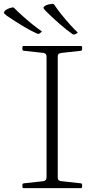

<svg xmlns="http://www.w3.org/2000/svg" viewBox="-78 -974 483 994"><path d="M319 -801 310 -796Q303 -794 298 -797Q266 -819 228 -852.5Q190 -886 160 -916Q152 -924 149 -928.5Q146 -933 147.5 -936Q149 -939 154 -943Q162 -948 171.5 -950.5Q181 -953 193 -954Q200 -954 204 -948Q220 -924 240.5 -898.5Q261 -873 282.5 -849Q304 -825 322 -808Q327 -804 319 -801ZM135 -807 126 -800Q120 -797 114 -800Q80 -815 36.5 -841.5Q-7 -868 -42 -892Q-51 -899 -55 -903Q-59 -907 -57.5 -910.5Q-56 -914 -52 -919Q-46 -924 -36.5 -928.5Q-27 -933 -16 -935Q-8 -937 -4 -932Q16 -912 40.5 -890Q65 -868 90 -848Q115 -828 135 -814Q142 -811 135 -807ZM163 0V-736H221V0ZM45 0Q38 0 38 -7V-17Q38 -24 46 -25L147 -36Q156 -38 159.5 -43Q163 -48 163 -57V-220H221V-54Q221 -45 226 -41Q231 -37 240 -36L340 -25Q347 -24 347 -17V-7Q347 0 340 0ZM38 -729Q38 -736 45 -736H340Q347 -736 347 -729V-719Q347 -712 340 -711L240 -700Q231 -699 226 -695Q221 -691 221 -682V-516H163V-679Q163 -689 159.5 -693.5Q156 -698 147 -700L46 -711Q38 -712 38 -719Z"/></svg>

Font: Hahmlet ExtraLight
Style: Regular
Weight: 250
Designer: Minjoo Ham & Mark Frömberg
Foundry: hypertype
Version: Version 1.002